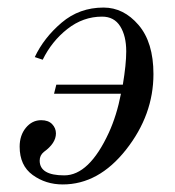

<svg xmlns="http://www.w3.org/2000/svg" viewBox="-20 -476 462 508"><path d="M32 -88Q32 -118 48.5 -138Q65 -158 89 -158Q108 -158 118 -147.5Q128 -137 128 -123Q128 -97 96 -74Q85 -65 85 -51Q85 -12 150 -12Q216 -12 268 -125Q289 -171 300 -228H123L129 -252H305Q314 -306 314 -340Q314 -381 298 -406.5Q282 -432 250 -432Q200 -432 158.5 -399.5Q117 -367 93 -318L72 -325Q96 -376 143 -416Q190 -456 254 -456Q307 -456 346.5 -410Q386 -364 386 -280Q386 -172 313.5 -80Q241 12 146 12Q101 12 66.5 -13Q32 -38 32 -88Z"/></svg>

Font: Old Standard TT
Style: Italic
Weight: 400
Italic angle: -15.2°
Designer: Alexey Kryukov <alexios@thessalonica.org.ru>
Version: Version 2.2